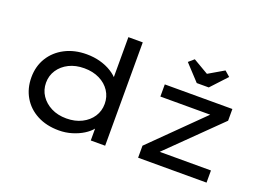

<svg xmlns="http://www.w3.org/2000/svg" viewBox="-110 -1018 1752 1292"><g transform="rotate(20 766.0 -371.5)"><path d="M393 10Q304 10 237.5 -25Q171 -60 134.5 -122Q98 -184 98 -263Q98 -343 136 -404.5Q174 -466 241.5 -501Q309 -536 396 -536Q449 -536 495 -523Q541 -510 576 -488Q611 -466 630 -441Q649 -416 649 -391L619 -389V-740H722V0H619V-139L639 -134Q639 -110 619 -85Q599 -60 564.5 -38.5Q530 -17 485.5 -3.5Q441 10 393 10ZM413 -83Q475 -83 522.5 -107Q570 -131 596.5 -171.5Q623 -212 623 -263Q623 -314 596.5 -354.5Q570 -395 522.5 -418.5Q475 -442 413 -442Q351 -442 304 -418.5Q257 -395 230 -354.5Q203 -314 203 -263Q203 -212 230 -171.5Q257 -131 304 -107Q351 -83 413 -83ZM958 0V-86L1325 -448L1337 -438H958V-525H1442V-441L1078 -84L1063 -87H1448V0ZM1157 -607 1052 -720 1090 -753 1215 -680H1185L1310 -753L1348 -720L1243 -607Z"/></g></svg>

Font: Lexend Peta
Style: Regular
Weight: 400
Designer: Bonnie Shaver-Troup, Thomas Jockin
Foundry: Lexend
Version: Version 1.007